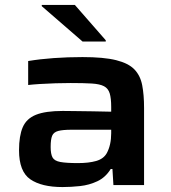

<svg xmlns="http://www.w3.org/2000/svg" viewBox="-20 -749 691 777"><path d="M233 8Q148 8 102.5 -23.5Q57 -55 57 -141Q57 -199 72 -234Q87 -269 125.5 -284.5Q164 -300 234 -300Q248 -300 282 -299.5Q316 -299 356.5 -298.5Q397 -298 430 -297V-316Q430 -351 424 -371Q418 -391 401 -400Q384 -409 351.5 -411Q319 -413 266 -413Q239 -413 205 -412Q171 -411 140.5 -409Q110 -407 94 -405V-502Q142 -510 198 -514Q254 -518 314 -518Q400 -518 450 -505.5Q500 -493 524 -468Q548 -443 555.5 -404Q563 -365 563 -312V0H439L435 -65H428Q407 -31 374 -15.5Q341 0 304 4Q267 8 233 8ZM296 -89Q339 -89 369 -97.5Q399 -106 412 -129Q430 -162 430 -210V-224H270Q234 -224 215.5 -219Q197 -214 191 -199.5Q185 -185 185 -154Q185 -126 192.5 -112Q200 -98 224 -93.5Q248 -89 296 -89ZM314 -581 149 -724V-729H283L408 -586V-581Z"/></svg>

Font: Saira Expanded SemiBold
Style: Regular
Weight: 600
Width: 7
Designer: Hector Gatti with collaboration of the Omnibus-Type team
Foundry: Omnibus-Type
Version: Version 1.100; ttfautohint (v1.8.3)